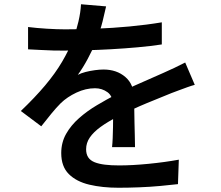

<svg xmlns="http://www.w3.org/2000/svg" viewBox="-20 -829 1040 903"><path d="M479 -799Q473 -771 462.5 -728.5Q452 -686 431 -633Q415 -594 392.5 -552Q370 -510 346 -477Q361 -485 382.5 -490.5Q404 -496 426.5 -499Q449 -502 467 -502Q529 -502 570 -466.5Q611 -431 611 -364Q611 -344 611.5 -315Q612 -286 612.5 -254Q613 -222 614 -191.5Q615 -161 615 -137H507Q509 -155 510 -179.5Q511 -204 511.5 -231.5Q512 -259 512 -284Q512 -309 512 -329Q512 -376 486 -395Q460 -414 427 -414Q383 -414 339.5 -393.5Q296 -373 266 -344Q244 -322 222 -295Q200 -268 174 -235L78 -307Q144 -370 192 -427Q240 -484 272 -538.5Q304 -593 324 -644Q339 -685 349 -728Q359 -771 361 -809ZM112 -702Q151 -697 200 -694Q249 -691 286 -691Q352 -691 430.5 -694Q509 -697 589 -704.5Q669 -712 741 -724V-620Q688 -612 627 -606.5Q566 -601 503.5 -597.5Q441 -594 383.5 -592.5Q326 -591 280 -591Q259 -591 230.5 -591.5Q202 -592 171 -594Q140 -596 112 -597ZM896 -430Q881 -426 861.5 -419Q842 -412 822 -404.5Q802 -397 786 -391Q736 -371 669.5 -343.5Q603 -316 533 -280Q486 -256 453 -232Q420 -208 402.5 -182.5Q385 -157 385 -127Q385 -104 395 -89Q405 -74 425 -66Q445 -58 474 -54.5Q503 -51 540 -51Q602 -51 678.5 -58.5Q755 -66 821 -78L817 37Q783 41 734.5 45.5Q686 50 634.5 52Q583 54 537 54Q461 54 400 39.5Q339 25 303.5 -10.5Q268 -46 268 -109Q268 -159 291 -199.5Q314 -240 352 -273.5Q390 -307 435.5 -334Q481 -361 525 -384Q572 -408 611 -425.5Q650 -443 683.5 -457.5Q717 -472 748 -486Q775 -498 800.5 -510Q826 -522 851 -535Z"/></svg>

Font: Noto Sans KR SemiBold
Style: Regular
Weight: 600
Designer: Ryoko NISHIZUKA  (kana, bopomofo & ideographs); Paul D. Hunt (Latin, Greek & Cyrillic); Sandoll Communications , Soo-you
Foundry: Adobe
Version: Version 2.004-H2;hotconv 1.0.118;makeotfexe 2.5.65603